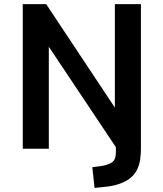

<svg xmlns="http://www.w3.org/2000/svg" viewBox="-20 -725 797 936"><path d="M441 191 430 90 470 85Q504 80 524.5 67.5Q545 55 545 17V-70L550 0L212 -506H218V0H91V-705H205L545 -193H540V-705H667V-1Q667 28 663 54Q659 80 648 102.5Q637 125 616.5 142Q596 159 563 171Q530 183 481 187Z"/></svg>

Font: Nunito Sans 7pt SemiCondensed
Style: Bold
Weight: 700
Width: 4
Designer: Vernon Adams
Foundry: Vernon Adams
Version: Version 3.101;gftools[0.9.27]